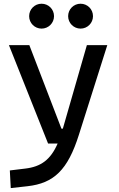

<svg xmlns="http://www.w3.org/2000/svg" viewBox="-20 -755 626 1010"><path d="M36.6 234.4 124.5 224.6C263.2 209 336.4 139.6 395 -45.9L544.4 -517.6H437L310.5 -78.1H303.2L134.3 -517.6H26.9L232.9 0H283.2C246.1 85.4 195.3 122.1 112.8 131.8L31.7 141.6ZM198.7 -604.5C234.9 -604.5 264.2 -633.8 264.2 -669.9C264.2 -706.5 234.9 -735.4 198.7 -735.4C162.6 -735.4 133.3 -706.5 133.3 -669.9C133.3 -633.8 162.6 -604.5 198.7 -604.5ZM403.8 -604.5C439.9 -604.5 469.2 -633.8 469.2 -669.9C469.2 -706.5 439.9 -735.4 403.8 -735.4C367.7 -735.4 338.4 -706.5 338.4 -669.9C338.4 -633.8 367.7 -604.5 403.8 -604.5Z"/></svg>

Font: Cascadia Mono NF
Style: Regular
Weight: 400
Monospace: yes
Designer: Aaron Bell
Foundry: Saja Typeworks
Version: Version 2404.023